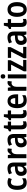

<svg xmlns="http://www.w3.org/2000/svg" viewBox="2388 -3180 803 5618"><g transform="rotate(-90 2789.0 -371.5)"><path d="M256 10Q153 10 97.5 -58Q42 -126 42 -268Q42 -403 98 -478Q154 -553 260 -553Q299 -553 332 -544.5Q365 -536 392 -521L359 -428Q335 -440 311.5 -447Q288 -454 265 -454Q161 -454 161 -269Q161 -89 266 -89Q296 -89 325.5 -98.5Q355 -108 382 -124V-26Q329 10 256 10Z M672 -553Q842 -553 842 -363V0H757L737 -74H734Q707 -31 674 -10.5Q641 10 589 10Q521 10 486 -38Q451 -86 451 -157Q451 -240 502.5 -284Q554 -328 653 -332L726 -335V-361Q726 -413 707.5 -437Q689 -461 652 -461Q624 -461 594 -451Q564 -441 531 -423L497 -508Q534 -529 578 -541Q622 -553 672 -553ZM677 -255Q620 -253 594.5 -229Q569 -205 569 -161Q569 -120 586 -101Q603 -82 632 -82Q673 -82 699.5 -115Q726 -148 726 -208V-258Z M1206 -553Q1232 -553 1256 -546L1243 -428Q1223 -435 1194 -435Q1147 -435 1116 -393.5Q1085 -352 1085 -280V0H969V-543H1059L1075 -451H1081Q1100 -493 1132 -523Q1164 -553 1206 -553Z M1507 -553Q1677 -553 1677 -363V0H1592L1572 -74H1569Q1542 -31 1509 -10.5Q1476 10 1424 10Q1356 10 1321 -38Q1286 -86 1286 -157Q1286 -240 1337.5 -284Q1389 -328 1488 -332L1561 -335V-361Q1561 -413 1542.5 -437Q1524 -461 1487 -461Q1459 -461 1429 -451Q1399 -441 1366 -423L1332 -508Q1369 -529 1413 -541Q1457 -553 1507 -553ZM1512 -255Q1455 -253 1429.5 -229Q1404 -205 1404 -161Q1404 -120 1421 -101Q1438 -82 1467 -82Q1508 -82 1534.5 -115Q1561 -148 1561 -208V-258Z M1983 -89Q1998 -89 2014.5 -93Q2031 -97 2047 -103V-12Q2026 -2 2001.5 4Q1977 10 1948 10Q1882 10 1847.5 -29Q1813 -68 1813 -156V-449H1754V-508L1820 -542L1852 -660H1929V-543H2040V-449H1929V-163Q1929 -89 1983 -89Z M2309 -89Q2324 -89 2340.5 -93Q2357 -97 2373 -103V-12Q2352 -2 2327.5 4Q2303 10 2274 10Q2208 10 2173.5 -29Q2139 -68 2139 -156V-449H2080V-508L2146 -542L2178 -660H2255V-543H2366V-449H2255V-163Q2255 -89 2309 -89Z M2640 -552Q2735 -552 2786 -485.5Q2837 -419 2837 -308V-242H2549Q2552 -84 2671 -84Q2710 -84 2743 -93Q2776 -102 2812 -123V-27Q2746 10 2658 10Q2546 10 2489.5 -64.5Q2433 -139 2433 -268Q2433 -406 2487 -479Q2541 -552 2640 -552ZM2642 -462Q2601 -462 2577.5 -429Q2554 -396 2550 -327H2727Q2727 -386 2706 -424Q2685 -462 2642 -462Z M3178 -553Q3204 -553 3228 -546L3215 -428Q3195 -435 3166 -435Q3119 -435 3088 -393.5Q3057 -352 3057 -280V0H2941V-543H3031L3047 -451H3053Q3072 -493 3104 -523Q3136 -553 3178 -553Z M3362 -753Q3426 -753 3426 -685Q3426 -651 3409 -634.5Q3392 -618 3362 -618Q3332 -618 3314.5 -634.5Q3297 -651 3297 -685Q3297 -753 3362 -753ZM3420 -543V0H3303V-543Z M3844 0H3510V-73L3706 -448H3522V-543H3836V-463L3644 -95H3844Z M4226 0H3892V-73L4088 -448H3904V-543H4218V-463L4026 -95H4226Z M4504 -553Q4674 -553 4674 -363V0H4589L4569 -74H4566Q4539 -31 4506 -10.5Q4473 10 4421 10Q4353 10 4318 -38Q4283 -86 4283 -157Q4283 -240 4334.5 -284Q4386 -328 4485 -332L4558 -335V-361Q4558 -413 4539.5 -437Q4521 -461 4484 -461Q4456 -461 4426 -451Q4396 -441 4363 -423L4329 -508Q4366 -529 4410 -541Q4454 -553 4504 -553ZM4509 -255Q4452 -253 4426.5 -229Q4401 -205 4401 -161Q4401 -120 4418 -101Q4435 -82 4464 -82Q4505 -82 4531.5 -115Q4558 -148 4558 -208V-258Z M4980 -89Q4995 -89 5011.5 -93Q5028 -97 5044 -103V-12Q5023 -2 4998.5 4Q4974 10 4945 10Q4879 10 4844.5 -29Q4810 -68 4810 -156V-449H4751V-508L4817 -542L4849 -660H4926V-543H5037V-449H4926V-163Q4926 -89 4980 -89Z M5536 -272Q5536 -190 5512 -126.5Q5488 -63 5440 -26.5Q5392 10 5318 10Q5249 10 5201.5 -26Q5154 -62 5129 -125.5Q5104 -189 5104 -272Q5104 -402 5158 -477.5Q5212 -553 5321 -553Q5418 -553 5477 -481Q5536 -409 5536 -272ZM5222 -272Q5222 -182 5245.5 -134Q5269 -86 5320 -86Q5371 -86 5394 -133.5Q5417 -181 5417 -272Q5417 -363 5394 -409.5Q5371 -456 5320 -456Q5269 -456 5245.5 -409.5Q5222 -363 5222 -272Z"/></g></svg>

Font: Noto Sans Thai Looped Condensed SemiBold
Style: Regular
Weight: 600
Width: 3
Designer: Sasikarn Vongin, Ben Mitchell
Foundry: The Fontpad Ltd
Version: Version 1.001; ttfautohint (v1.8.4.7-5d5b)